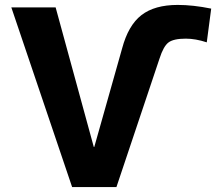

<svg xmlns="http://www.w3.org/2000/svg" viewBox="-20 -760 894 780"><path d="M735 -603Q685 -603 664.5 -587.5Q644 -572 628 -522L453 0H273L26 -730H206L361 -163H363L476 -563Q501 -657 554.5 -698.5Q608 -740 702 -740Q764 -740 838 -725L820 -588Q774 -603 735 -603Z"/></svg>

Font: Mplus 1p ExtraBold
Style: Regular
Weight: 800
Version: Version 1.061